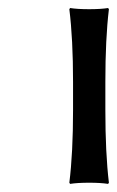

<svg xmlns="http://www.w3.org/2000/svg" viewBox="-20 -453 290 476"><path d="M161.1 -180.2V-250Q161.1 -356.4 151.9 -430.2L153.8 -433.1Q171.9 -430.2 201.2 -430.2Q229.5 -430.2 248 -433.1L250 -430.2Q241.2 -356.9 241.2 -250V-180.2Q241.2 -73.2 250 0L248 2.9Q229.5 0 201.2 0Q171.9 0 153.8 2.9L151.9 0Q161.1 -73.7 161.1 -180.2Z"/></svg>

Font: Linear Smooth
Style: Regular
Weight: 400
Designer: Philipp H. Poll, Flanker
Foundry: Philipp H. Poll, reworked by Flanker
Version: Version 1.061 | FøM Fix